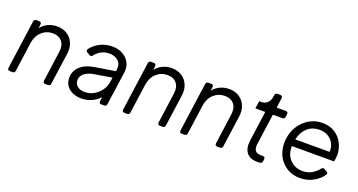

<svg xmlns="http://www.w3.org/2000/svg" viewBox="-42 -1227 3365 1805"><g transform="rotate(20 1641.0 -324.0)"><path d="M66 0Q41 0 44 -26L112 -514Q115 -536 137 -536H164Q190 -536 187 -510L182 -473Q211 -509 252.5 -528.5Q294 -548 342 -548Q400 -548 442.5 -521Q485 -494 505.5 -446Q526 -398 517 -336L473 -22Q470 0 448 0H421Q396 0 399 -26L441 -331Q450 -396 418 -434.5Q386 -473 326 -473Q263 -473 216.5 -431Q170 -389 159 -317L118 -22Q115 0 93 0Z M783 12Q739 12 700 -4Q661 -20 636.5 -52.5Q612 -85 612 -134Q612 -202 662 -248Q712 -294 800 -308L1004 -341L1006 -359Q1012 -399 996 -425Q980 -451 951.5 -463.5Q923 -476 890 -476Q846 -476 810 -456.5Q774 -437 750 -406Q737 -387 717 -399L692 -414Q671 -427 685 -447Q717 -491 772.5 -519.5Q828 -548 895 -548Q953 -548 998 -523.5Q1043 -499 1066.5 -456Q1090 -413 1082 -356L1035 -22Q1032 0 1010 0H982Q957 0 960 -26L966 -68Q935 -32 886.5 -10Q838 12 783 12ZM692 -138Q692 -101 719.5 -78.5Q747 -56 793 -56Q843 -56 885 -80Q927 -104 955 -144.5Q983 -185 989 -234L994 -273L814 -243Q757 -233 724.5 -205.5Q692 -178 692 -138Z M1213 0Q1188 0 1191 -26L1259 -514Q1262 -536 1284 -536H1311Q1337 -536 1334 -510L1329 -473Q1358 -509 1399.5 -528.5Q1441 -548 1489 -548Q1547 -548 1589.5 -521Q1632 -494 1652.5 -446Q1673 -398 1664 -336L1620 -22Q1617 0 1595 0H1568Q1543 0 1546 -26L1588 -331Q1597 -396 1565 -434.5Q1533 -473 1473 -473Q1410 -473 1363.5 -431Q1317 -389 1306 -317L1265 -22Q1262 0 1240 0Z M1787 0Q1762 0 1765 -26L1833 -514Q1836 -536 1858 -536H1885Q1911 -536 1908 -510L1903 -473Q1932 -509 1973.5 -528.5Q2015 -548 2063 -548Q2121 -548 2163.5 -521Q2206 -494 2226.5 -446Q2247 -398 2238 -336L2194 -22Q2191 0 2169 0H2142Q2117 0 2120 -26L2162 -331Q2171 -396 2139 -434.5Q2107 -473 2047 -473Q1984 -473 1937.5 -431Q1891 -389 1880 -317L1839 -22Q1836 0 1814 0Z M2543 6Q2470 6 2436 -37Q2402 -80 2412 -158L2454 -461H2355L2366 -536H2389Q2423 -536 2447.5 -559.5Q2472 -583 2476 -617L2479 -638Q2482 -660 2504 -660H2532Q2557 -660 2554 -634L2541 -536H2632Q2657 -536 2654 -510L2650 -483Q2647 -461 2625 -461H2530L2487 -154Q2481 -114 2495 -89Q2509 -64 2558 -64H2572Q2598 -66 2596 -41L2594 -19Q2592 4 2566 5Q2559 6 2553 6Q2547 6 2543 6Z M2970 12Q2898 12 2842 -21.5Q2786 -55 2753.5 -114Q2721 -173 2721 -249Q2721 -310 2741.5 -364Q2762 -418 2799.5 -459.5Q2837 -501 2887 -524.5Q2937 -548 2997 -548Q3071 -548 3123 -514Q3175 -480 3202 -425.5Q3229 -371 3229 -310Q3229 -294 3226 -275Q3223 -256 3221 -245H2799Q2799 -239 2799 -232Q2799 -179 2823 -139.5Q2847 -100 2886 -79Q2925 -58 2971 -58Q3024 -58 3063 -81Q3102 -104 3130 -139Q3144 -158 3163 -146L3185 -133Q3206 -120 3196 -105Q3165 -56 3105 -22Q3045 12 2970 12ZM2996 -478Q2919 -478 2871.5 -434Q2824 -390 2807 -315H3150Q3154 -361 3134.5 -398Q3115 -435 3078.5 -456.5Q3042 -478 2996 -478Z"/></g></svg>

Font: Pitagon Sans Text
Style: Italic
Weight: 400
Italic angle: -8°
Designer: Travis Tran
Foundry: Pitagon
Version: Version 1.001; ttfautohint (v1.8.4.7-5d5b);gftools[0.9.26]